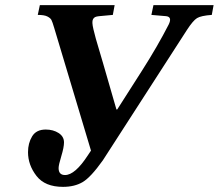

<svg xmlns="http://www.w3.org/2000/svg" viewBox="-20 -712 851 747"><path d="M89 -120Q89 -155 105 -181.5Q121 -208 158 -208Q187 -208 208 -194.5Q229 -181 229 -158Q229 -139 218.5 -104.5Q208 -70 208 -58Q208 -31 233 -31Q272 -31 322 -108L334 -126L191 -603Q184 -627 180 -634.5Q176 -642 164 -648Q152 -654 127 -654L135 -692H426L419 -654L365 -649Q355 -648 350 -645.5Q345 -643 342 -637.5Q339 -632 339.5 -622.5Q340 -613 343.5 -598Q347 -583 353 -561Q359 -539 368 -510Q376 -482 381 -466L433 -286H436L533 -438Q593 -532 636 -616Q651 -646 627 -649L569 -654L577 -692H811L804 -654Q762 -651 746.5 -641.5Q731 -632 707 -595L380 -88Q333 -22 301.5 -3.5Q270 15 225 15Q155 15 122 -27.5Q89 -70 89 -120Z"/></svg>

Font: Heuristica
Style: Bold Italic
Weight: 700
Italic angle: -13°
Version: Version 1.0.2